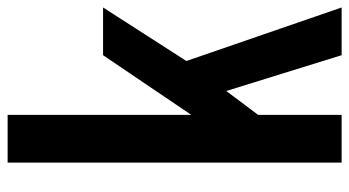

<svg xmlns="http://www.w3.org/2000/svg" viewBox="-226 -689 915 503"><g transform="rotate(-90 231.5 -437.5)"><path d="M182.1 -875V-394L338.4 -625H463.4L323.2 -406.7L463.4 0H338.4L244.6 -302.2L182.1 -218.8V0H57.1V-875Z"/></g></svg>

Font: OswaldRegular
Style: Regular
Weight: 400
Designer: vernon adams
Foundry: vernon adams
Version: Version 1.000